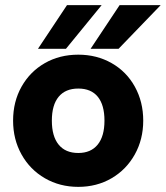

<svg xmlns="http://www.w3.org/2000/svg" viewBox="-20 -717 646 748"><path d="M31 -247Q31 -321 64 -379.5Q97 -438 154.5 -471Q212 -504 285 -504Q357 -504 415 -471Q473 -438 505.5 -379Q538 -320 538 -247Q538 -174 505 -115Q472 -56 414.5 -22.5Q357 11 285 11Q213 11 155 -22.5Q97 -56 64 -115Q31 -174 31 -247ZM387 -247Q387 -308 361 -340Q335 -372 285 -372Q235 -372 208.5 -340Q182 -308 182 -247Q182 -186 208.5 -153.5Q235 -121 285 -121Q334 -121 360.5 -153.5Q387 -186 387 -247ZM446 -697H606L442 -527H333ZM241 -697H376L237 -527H128Z"/></svg>

Font: Hanken Grotesk Black
Style: Regular
Weight: 900
Designer: Alfredo Marco Pradil
Foundry: Hanken Design Co.
Version: Version 3.014